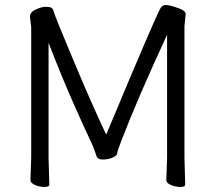

<svg xmlns="http://www.w3.org/2000/svg" viewBox="-20 -732 857 763"><path d="M641 -17 644 -106V-594Q526 -339 462 -172Q446 -130 446 -124Q446 -114 428 -106Q410 -98 388.5 -98Q367 -98 363 -113Q352 -148 335.5 -181.5Q319 -215 271 -323.5Q223 -432 173 -562V-105L176 1Q176 11 157.5 11Q139 11 120 3.5Q101 -4 101 -17L104 -106V-624L99 -665Q99 -684 122.5 -694.5Q146 -705 162 -705Q178 -705 184.5 -701Q191 -697 194 -684Q197 -671 270 -496.5Q343 -322 402 -197Q598 -666 617 -698Q624 -712 638 -712Q652 -712 670 -706Q718 -692 718 -677L713 -628V-105L716 1Q716 11 697.5 11Q679 11 660 3.5Q641 -4 641 -17Z"/></svg>

Font: LXGW Bright GB
Style: Regular
Weight: 400
Designer: Christian Thalmann (Catharsis Fonts)
Foundry: LXGW / Christian Thalmann (Catharsis Fonts) / Fontworks Inc.
Version: Version 5.510